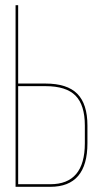

<svg xmlns="http://www.w3.org/2000/svg" viewBox="-20 -720 397 740"><path d="M50 -398H155Q239 -398 278 -358.5Q317 -319 317 -236V-168Q317 0 174 0H40V-700H50ZM50 -10H174Q307 -10 307 -168V-236Q307 -315 271 -351.5Q235 -388 155 -388H50Z"/></svg>

Font: Bebas Neue Thin
Style: Regular
Weight: 200
Designer: Ryoichi Tsunekawa
Foundry: Ryoichi Tsunekawa
Version: Version 1.003;PS 001.003;hotconv 1.0.70;makeotf.lib2.5.58329